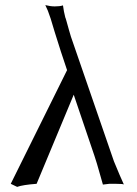

<svg xmlns="http://www.w3.org/2000/svg" viewBox="-20 -718 534 750"><path d="M349 -109 268 -348 123 0Q69 4 47 12L22 0L242 -444L218 -516Q208 -546 193.5 -593.5Q179 -641 178 -645L167 -676L157 -698Q177 -693 194 -693Q215 -693 226 -697Q229 -673 235 -650Q236 -649 240 -634.5Q244 -620 249.5 -600.5Q255 -581 257 -575L425 -88Q450 -27 464 3Q463 0 432 0Q420 0 407 0L382 3Q377 -13 368 -46Q359 -79 349 -109Z"/></svg>

Font: Libertinus Sans
Style: Regular
Weight: 400
Designer: Philipp H. Poll
Foundry: Khaled Hosny
Version: Version 6.1